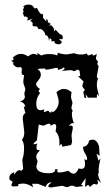

<svg xmlns="http://www.w3.org/2000/svg" viewBox="-20 -820 484 845"><path d="M205.6 4.9Q192.4 4.9 192.4 -0.5Q192.4 -5.9 207.5 -17.6Q187.5 -17.6 180.7 2.4L146.5 -11.2H121.1L126 4.4Q102.1 -12.2 81.1 -12.2Q67.9 -12.2 58.6 -7.3L61.5 -1L42.5 0.5Q29.8 0.5 29.8 -4.9L35.2 -19Q35.2 -22.5 28.1 -24.9Q21 -27.3 21 -37.1Q21 -53.7 42 -62.5L42.5 -50.8Q54.7 -71.3 65.9 -71.3L74.2 -68.4L82 -76.7L78.1 -117.2Q85.9 -138.7 85.9 -168.5Q85.9 -192.4 76.2 -205.1Q86.9 -215.3 86.9 -238.3L80.1 -296.9Q80.1 -318.4 91.8 -321.3L84.5 -351.6L91.8 -349.6Q87.4 -369.6 67.4 -373.5Q86.4 -377.9 89.8 -392.6L86.9 -407.2L91.3 -426.3Q91.3 -430.2 89.8 -434.1Q82.5 -452.1 82.5 -461.9L85.9 -490.2L83 -489.7Q75.2 -489.7 75.2 -501L76.2 -514.2Q76.2 -524.9 67.9 -524.9L59.1 -523.4Q46.9 -523.4 35.2 -541L42 -542L28.8 -553.7Q39.6 -553.7 39.6 -559.1L37.1 -567.4Q54.2 -583 72.3 -583Q86.4 -583 103.5 -571.8Q117.7 -583 128.4 -583Q137.2 -583 145.5 -576.2L143.1 -586.9L162.1 -575.7Q174.3 -582 196.3 -582Q220.2 -582 232.4 -575.7L233.9 -587.9Q254.9 -580.6 274.4 -580.6L306.6 -585.9Q318.8 -580.1 334 -580.1Q353 -580.1 362.3 -585Q364.3 -576.2 370.6 -576.2L386.7 -582.5L389.2 -575.2Q393.1 -575.2 406.2 -582.5L402.3 -565.4Q402.3 -554.7 411.1 -551.3L408.7 -539.6Q408.7 -534.2 411.1 -533Q413.6 -531.7 413.6 -525.9L406.2 -484.4Q406.2 -476.1 412.1 -476.1Q406.2 -462.9 406.2 -445.8Q406.2 -432.6 416 -396L406.7 -407.2L406.2 -390.1H367.2L356 -406.7L359.9 -388.7L351.6 -390.1L347.2 -412.1Q347.2 -418.5 350.1 -420.2Q353 -421.9 353 -424.3Q353 -426.3 347.7 -431.6Q342.3 -437 342.3 -442.4L347.7 -461.4L324.2 -483.9L333 -485.8L330.1 -508.3Q325.2 -513.2 320.8 -513.2Q316.9 -513.2 314 -510Q311 -506.8 307.1 -506.8Q303.2 -506.8 300.3 -509Q297.4 -511.2 287.6 -511.2L251 -507.8Q264.2 -513.7 264.2 -519L261.2 -523.9Q248.5 -513.7 234.4 -512.7L234.9 -516.6Q234.9 -521.5 229.5 -521.5Q224.1 -521.5 211.4 -518.1Q198.7 -514.6 181.2 -513.2L177.7 -518.6Q146.5 -518.6 146.5 -515.1Q146.5 -514.6 148.4 -513.2Q159.7 -504.9 159.7 -490.7Q159.7 -479.5 149.2 -467.3Q138.7 -455.1 138.7 -449.7Q138.7 -439.5 156.7 -427.7Q150.4 -424.8 150.4 -420.4Q150.4 -415.5 156.2 -410.6Q139.6 -389.6 139.6 -363.8Q139.6 -335 158.2 -335Q165.5 -335 175.8 -339.4Q172.4 -334.5 172.4 -330.1Q172.4 -327.6 175.8 -327.6Q180.2 -327.6 191.4 -333.5Q199.2 -324.7 203.1 -324.7Q207 -324.7 208 -332L212.9 -325.7Q238.3 -343.8 238.3 -373.5Q238.3 -382.8 228.5 -414.6Q245.6 -428.7 261.2 -428.7Q277.8 -428.7 294.9 -414.6L292.5 -396.5Q292.5 -386.2 295.7 -379.4Q298.8 -372.6 298.8 -365.7L294.4 -347.2Q294.4 -338.9 300.8 -331.1Q296.4 -330.1 296.4 -320.8Q296.4 -298.8 305.7 -277.3L300.8 -278.3Q292 -278.3 283.2 -265.6L292 -267.6Q300.3 -267.6 300.3 -258.3Q300.3 -250.5 297.6 -240.7Q294.9 -231 294.9 -220.7L297.4 -194.8L292.5 -181.6L253.9 -174.3Q253.4 -185.1 249 -185.1Q245.6 -185.1 240.7 -177.7L241.7 -192.4Q241.7 -224.6 224.6 -241.7L227.5 -261.7Q227.5 -273.9 220.2 -273.9Q213.9 -273.9 203.1 -266.1Q203.1 -275.4 195.8 -275.4Q188 -275.4 171.4 -266.6L150.4 -272L142.6 -202.6Q127.4 -190.4 127.4 -186.5L130.4 -185.1Q137.7 -185.1 144 -188.5Q140.6 -182.1 140.6 -169.4Q140.6 -159.7 147.5 -159.7Q154.3 -159.7 154.3 -157.7Q154.3 -156.2 152.3 -154.3Q139.6 -141.6 139.6 -131.3Q139.6 -122.6 145.5 -110.4L140.1 -88.4Q140.1 -57.6 195.3 -57.6Q208 -57.6 215.3 -61.5Q222.7 -65.4 222.7 -69.8L220.7 -74.7H234.4L231.4 -66.9Q231.4 -61 242.2 -61Q254.9 -61 281.2 -68.4Q293.9 -55.7 303.7 -55.7Q316.9 -55.7 325.7 -78.6L337.9 -76.7Q354.5 -76.7 354.5 -98.6L351.6 -121.6Q357.4 -115.2 360.4 -115.2Q363.3 -115.2 363.3 -121.1Q363.3 -130.9 354.5 -144.5Q351.1 -149.9 348.4 -156Q345.7 -162.1 345.7 -174.3Q366.2 -174.8 373 -202.6L387.2 -205.6Q406.2 -205.6 416 -176.3L418.5 -133.8L404.8 -144L413.1 -112.3L422.4 -123.5Q414.1 -87.4 414.1 -76.2L414.6 -58.1Q411.6 -58.1 411.6 -54.2Q411.6 -41.5 425.3 -14.6L408.7 -30.3L411.1 -17.1Q411.1 -7.8 403.8 -7.8L392.6 -11.2L375 3.4Q373.5 -5.4 368.2 -5.4Q363.8 -5.4 354 2.9L356.9 -35.6L336.9 -7.8L347.2 -1L314.5 2.9Q304.7 -2.9 296.4 -2.9Q290 -2.9 285.2 0.2Q280.3 3.4 274.4 3.4Q269 3.4 263.9 0.7Q258.8 -2 251.5 -2ZM238.8 -625Q230.5 -625 221.2 -629.9L218.8 -639.6L208.5 -637.7Q205.6 -637.7 205.6 -639.6L208 -644.5L199.2 -652.8L195.3 -640.1Q194.3 -663.6 181.2 -665Q178.7 -665 178.7 -669.7Q178.7 -674.3 171.4 -683.3Q164.1 -692.4 156.2 -692.4L150.4 -691.4L142.1 -704.1L135.7 -703.6Q123 -703.6 123 -710L124 -715.8Q124 -722.7 112.8 -728L124 -738.3L100.6 -729.5L100.1 -734.9L103.5 -738.8Q103.5 -742.7 92.3 -748L86.4 -746.1L80.1 -764.2Q84 -765.6 84 -768.6L81.1 -777.3L85.9 -787.6Q85.9 -790 81.5 -791Q90.8 -799.8 105 -799.8Q114.7 -799.8 119.4 -797.1Q124 -794.4 126.2 -791.3Q128.4 -788.1 130.1 -785.4Q131.8 -782.7 135.7 -782.7L142.6 -785.6Q154.8 -757.3 165 -757.3L169.4 -759.3V-741.7L183.1 -726.1L185.1 -738.3Q190.9 -731.4 190.9 -724.6L190.4 -720.2L196.3 -720.7L203.1 -714.4L195.3 -706.1L205.1 -709.5L216.3 -696.3Q218.3 -682.6 220.7 -682.6L223.6 -689.9L244.1 -669.4Q256.3 -667.5 256.3 -654.8L255.4 -647.9H239.3L252.4 -636.2Q248.5 -625 238.8 -625Z"/></svg>

Font: Truetypewriter PolyglOTT
Style: Regular
Weight: 400
Designer: Sergey Beatoff a.k.a. Sam_T
Version: Version 3.76